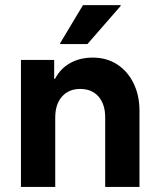

<svg xmlns="http://www.w3.org/2000/svg" viewBox="-20 -736 628 756"><path d="M62.5 0V-500H193.3V-425.8H196.7Q218.3 -466.7 256.7 -487.9Q295 -509.2 345 -509.2Q400 -509.2 441.2 -482.5Q482.5 -455.8 505.8 -408.3Q529.2 -360.8 529.2 -299.2V0H394.2V-273.3Q394.2 -325.8 367.9 -355.8Q341.7 -385.8 295.8 -385.8Q250.8 -385.8 224.2 -355.8Q197.5 -325.8 197.5 -273.3V0ZM216.7 -562.5V-565.8L306.7 -715.8H455V-712.5L324.2 -562.5Z"/></svg>

Font: Funnel Sans
Style: Bold
Weight: 700
Designer: NORD ID, Kristian Moeller
Foundry: Dicotype
Version: Version 1.000